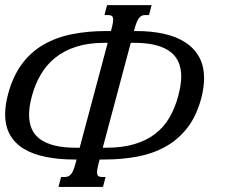

<svg xmlns="http://www.w3.org/2000/svg" viewBox="-32 -736 910 756"><path d="M261.2 -107.9Q198.7 -107.9 148.2 -118.2Q97.7 -128.4 62 -149.9Q26.4 -171.4 7.3 -205.3Q-11.7 -239.3 -11.7 -286.6Q-11.7 -322.3 0 -366.2Q18.6 -435.5 53.5 -482.9Q88.4 -530.3 137.9 -559.3Q187.5 -588.4 250.2 -601.1Q313 -613.8 386.7 -613.8H404.8L407.7 -624.5Q413.6 -646.5 413.6 -657.7Q413.6 -668.9 408.7 -672.9Q403.8 -676.8 394 -676.8H379.4L389.6 -715.8H564.9L554.7 -676.8H540.5Q533.2 -676.8 527.6 -674.6Q522 -672.4 516.8 -666.7Q511.7 -661.1 507.3 -650.9Q502.9 -640.6 498.5 -624.5L495.6 -613.8H503.9Q564.5 -613.8 613.8 -602.8Q663.1 -591.8 698.2 -568.8Q733.4 -545.9 752.4 -511Q771.5 -476.1 771.5 -427.7Q771.5 -409.7 768.8 -390.1Q766.1 -370.6 760.3 -348.6Q741.7 -279.3 706.1 -233.2Q670.4 -187 620.8 -159.2Q571.3 -131.3 510 -119.6Q448.7 -107.9 378.4 -107.9H360.4L356 -91.3Q350.1 -69.3 350.1 -58.1Q350.1 -46.9 355 -43Q359.9 -39.1 369.6 -39.1H383.8L373.5 0H198.2L208.5 -39.1H223.1Q230 -39.1 235.8 -41.3Q241.7 -43.5 246.8 -49.1Q252 -54.7 256.3 -64.9Q260.7 -75.2 265.1 -91.3L269.5 -107.9ZM385.7 -154.3Q449.7 -154.3 497.3 -168.5Q544.9 -182.6 579.1 -209Q613.3 -235.4 635.3 -273.2Q657.2 -311 669.9 -358.4Q675.3 -379.4 678.5 -398.4Q681.6 -417.5 681.6 -435.1Q681.6 -465.3 671.6 -489.7Q661.6 -514.2 639.4 -531.5Q617.2 -548.8 582 -558.1Q546.9 -567.4 496.6 -567.4H482.9L372.6 -154.3ZM93.8 -358.4Q82.5 -317.4 82.5 -284.2Q82.5 -253.9 92.5 -229.7Q102.5 -205.6 125 -188.7Q147.5 -171.9 182.6 -163.1Q217.8 -154.3 268.6 -154.3H281.7L392.1 -567.4H379.4Q316.4 -567.4 268.8 -552.2Q221.2 -537.1 186.5 -509.5Q151.9 -481.9 129.2 -443.6Q106.4 -405.3 93.8 -358.4Z"/></svg>

Font: Arian AMU Serif
Style: Italic
Weight: 400
Italic angle: -15°
Designer: Ruben Hakobyan (Tarumian)
Foundry: Ruben Hakobyan (Tarumian)
Version: Version 1.002